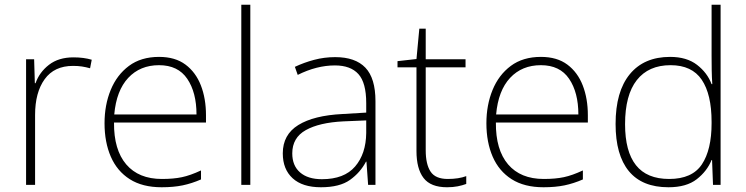

<svg xmlns="http://www.w3.org/2000/svg" viewBox="-20 -780 3149 810"><path d="M290 -538Q312 -538 331 -535.5Q350 -533 367 -528L360 -492Q342 -497 325.5 -499.5Q309 -502 288 -502Q209 -502 168.5 -446Q128 -390 128 -295V0H90V-530H124L127 -429H130Q146 -475 186.5 -506.5Q227 -538 290 -538Z M651 -540Q719 -540 762.5 -507.5Q806 -475 827.5 -419.5Q849 -364 849 -294V-263H461Q460 -148 512.5 -86.5Q565 -25 663 -25Q712 -25 747.5 -32.5Q783 -40 828 -61V-23Q789 -6 750.5 2Q712 10 662 10Q581 10 527.5 -24Q474 -58 447.5 -119Q421 -180 421 -260Q421 -337 447 -400.5Q473 -464 524 -502Q575 -540 651 -540ZM651 -505Q571 -505 521 -451.5Q471 -398 462 -297H809Q809 -390 770 -447.5Q731 -505 651 -505Z M1036 0H998V-760H1036Z M1394 -539Q1479 -539 1521.5 -494.5Q1564 -450 1564 -353V0H1533L1526 -98H1524Q1500 -52 1456.5 -21Q1413 10 1334 10Q1256 10 1214.5 -28Q1173 -66 1173 -133Q1173 -212 1238.5 -252.5Q1304 -293 1425 -299L1525 -305V-345Q1525 -431 1492 -467.5Q1459 -504 1393 -504Q1316 -504 1236 -464L1224 -498Q1262 -516 1305 -527.5Q1348 -539 1394 -539ZM1429 -268Q1327 -263 1270 -231Q1213 -199 1213 -133Q1213 -81 1246 -52.5Q1279 -24 1338 -24Q1432 -24 1478 -77.5Q1524 -131 1525 -219V-272Z M1869 -25Q1892 -25 1911.5 -28Q1931 -31 1947 -37V-4Q1931 2 1911 6Q1891 10 1866 10Q1797 10 1767 -29Q1737 -68 1737 -143V-496H1657V-522L1737 -531L1749 -659H1776V-530H1944V-496H1776V-146Q1776 -87 1796.5 -56Q1817 -25 1869 -25Z M2262 -540Q2330 -540 2373.5 -507.5Q2417 -475 2438.5 -419.5Q2460 -364 2460 -294V-263H2072Q2071 -148 2123.5 -86.5Q2176 -25 2274 -25Q2323 -25 2358.5 -32.5Q2394 -40 2439 -61V-23Q2400 -6 2361.5 2Q2323 10 2273 10Q2192 10 2138.5 -24Q2085 -58 2058.5 -119Q2032 -180 2032 -260Q2032 -337 2058 -400.5Q2084 -464 2135 -502Q2186 -540 2262 -540ZM2262 -505Q2182 -505 2132 -451.5Q2082 -398 2073 -297H2420Q2420 -390 2381 -447.5Q2342 -505 2262 -505Z M2800 10Q2689 10 2633 -58Q2577 -126 2577 -257Q2577 -394 2637 -467Q2697 -540 2807 -540Q2877 -540 2920.5 -506.5Q2964 -473 2982 -425H2985Q2983 -454 2982.5 -484.5Q2982 -515 2982 -544V-760H3020V0H2988L2984 -105H2982Q2963 -58 2919.5 -24Q2876 10 2800 10ZM2803 -25Q2900 -25 2941 -86.5Q2982 -148 2982 -260V-266Q2982 -382 2940.5 -443.5Q2899 -505 2809 -505Q2716 -505 2666.5 -442Q2617 -379 2617 -256Q2617 -141 2663 -83Q2709 -25 2803 -25Z"/></svg>

Font: Noto Sans Bengali UI ExtraLight
Style: Regular
Weight: 200
Designer: Jelle Bosma - Monotype Design Team
Foundry: Monotype Imaging Inc.
Version: Version 2.003; ttfautohint (v1.8.4.7-5d5b)